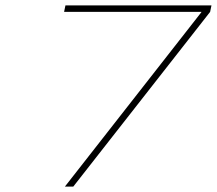

<svg xmlns="http://www.w3.org/2000/svg" viewBox="-20 -690 802 710"><path d="M217 -646H725L724 -644L220 0H251L757 -646L762 -670H222Z"/></svg>

Font: LT Wave Thin
Style: Italic
Weight: 100
Designer: Daniel Lyons
Version: Version 2.5 (Glyphs App)